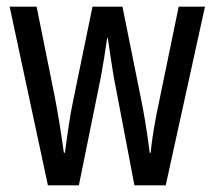

<svg xmlns="http://www.w3.org/2000/svg" viewBox="-20 -557 645 577"><path d="M322 -325Q317 -354 312.5 -384.5Q308 -415 304 -443H302Q298 -414 293 -383Q288 -352 283 -325L217 0H124L9 -537H90L144 -269Q152 -228 159 -184.5Q166 -141 172 -98H175Q180 -134 186 -176Q192 -218 202 -265L258 -537H348L403 -264Q409 -236 416 -194Q423 -152 430 -98H433Q436 -138 450 -212L517 -537H596L478 0H384Z"/></svg>

Font: Noto Sans Malayalam ExtraCondensed
Style: Regular
Weight: 400
Width: 2
Designer: Jelle Bosma - Monotype Design Team
Foundry: Monotype Imaging Inc.
Version: Version 2.104; ttfautohint (v1.8.4.7-5d5b)